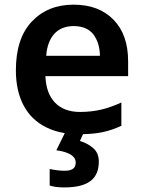

<svg xmlns="http://www.w3.org/2000/svg" viewBox="-20 -572 621 832"><path d="M298.8 -551.8C224.1 -551.8 164.1 -527.3 118.2 -479C71.8 -430.2 48.8 -359.4 48.8 -267.1C48.8 -144 97.7 -61 179.7 -20.5C204.6 -8.3 231.4 0.5 260.7 4.9L224.1 79.1C280.3 86.9 308.1 105 308.1 132.8C308.1 159.7 288.6 168 259.3 168C239.3 168 210.9 164.1 195.3 160.2V231.9C210.9 237.3 232.9 240.2 258.3 240.2C366.2 240.2 408.2 200.2 408.2 127.9C408.2 103 399.9 83.5 383.3 69.3C366.7 55.2 347.7 44.9 326.2 39.1L339.8 9.3C371.6 8.8 398.9 5.9 422.9 1C451.7 -4.9 479 -14.2 505.9 -26.9V-127.9C447.3 -101.1 395 -86.9 326.2 -86.9C233.9 -86.9 180.2 -143.1 176.8 -242.2H535.2V-306.2C535.2 -383.3 514.2 -443.4 471.7 -486.8C429.2 -530.3 371.6 -551.8 298.8 -551.8ZM298.8 -459C337.4 -459 366.2 -446.8 384.8 -422.9C402.8 -398.4 412.6 -367.7 413.1 -330.1H180.2C186.5 -415.5 231 -459 298.8 -459Z"/></svg>

Font: Noto Reveo Sans
Style: Regular
Weight: 600
Designer: Monotype Design Team
Foundry: Monotype Imaging Inc.
Version: Version 2.007